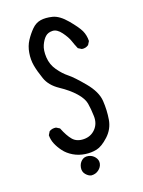

<svg xmlns="http://www.w3.org/2000/svg" viewBox="-128 -819 756 1013"><g transform="rotate(-15 250.0 -313.0)"><path d="M242.2 119.1Q226.6 117.2 211.9 102.5Q197.3 87.9 199.2 65.4Q201.2 43 215.8 28.3Q230.5 13.7 252.4 16.1Q274.4 18.6 289.1 34.7Q303.7 50.8 301.3 70.3Q298.8 89.8 282.2 104.5Q265.6 119.1 242.2 119.1ZM240.2 2Q205.1 0 174.8 -14.6Q144.5 -29.3 125 -51.3Q105.5 -73.2 93.8 -95.7Q82 -118.2 80.1 -143.6L89.8 -163.1Q105.5 -174.8 127 -172.9L146.5 -163.1Q168.9 -118.2 191.9 -95.7Q214.8 -73.2 253.9 -76.2Q293 -79.1 316.9 -108.4Q340.8 -137.7 335.9 -179.7Q331.1 -221.7 323.2 -251Q315.4 -280.3 282.7 -311.5Q250 -342.8 198.2 -371.1Q146.5 -399.4 127 -443.4Q107.4 -487.3 98.6 -520.5Q89.8 -553.7 92.8 -590.3Q95.7 -627 111.3 -656.2Q127 -685.5 147.5 -710Q168 -734.4 195.3 -741.2Q222.7 -748 260.3 -742.2Q297.9 -736.3 339.8 -694.3Q381.8 -652.3 396.5 -627Q411.1 -601.6 413.1 -569.3L403.3 -549.8Q387.7 -536.1 366.2 -538.1L346.7 -547.9Q335 -569.3 325.2 -592.3Q315.4 -615.2 290.5 -643.6Q265.6 -671.9 240.7 -670.4Q215.8 -668.9 201.7 -653.8Q187.5 -638.7 177.7 -611.3Q168 -584 173.8 -543.5Q179.7 -502.9 206.1 -471.7Q232.4 -440.4 260.7 -421.9Q289.1 -403.3 342.3 -349.6Q395.5 -295.9 403.3 -244.1Q411.1 -192.4 407.2 -141.6Q403.3 -90.8 368.2 -52.2Q333 -13.7 303.2 -4.9Q273.4 3.9 240.2 2Z"/></g></svg>

Font: JasonHandwriting1
Style: Regular
Weight: 400
Version: Version 1.48.20